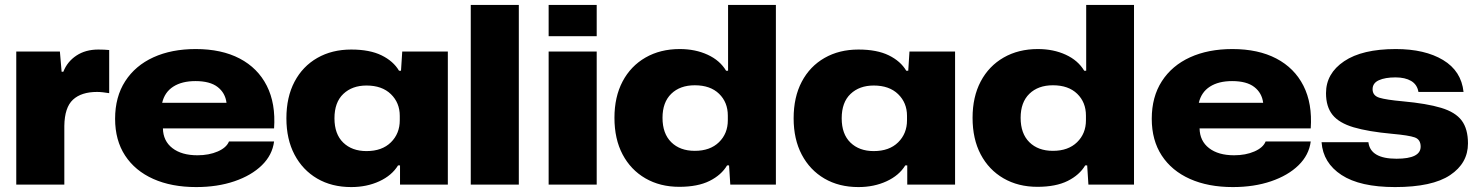

<svg xmlns="http://www.w3.org/2000/svg" viewBox="-20 -749 6001 779"><path d="M46 0V-540H223L230 -458H237Q253 -499 290 -523.5Q327 -548 379 -548Q392 -548 402.5 -547.5Q413 -547 423 -546V-371Q411 -373 398 -374.5Q385 -376 374 -376Q310 -376 276 -344.5Q242 -313 241 -238V0Z M776 10Q676 10 602 -23Q528 -56 487.5 -118Q447 -180 447 -267Q447 -356 488 -419.5Q529 -483 602.5 -516.5Q676 -550 774 -550Q879 -550 952.5 -511.5Q1026 -473 1062.5 -401Q1099 -329 1092 -228H641Q642 -177 679.5 -148Q717 -119 781 -119Q828 -119 863.5 -134.5Q899 -150 909 -175H1092Q1085 -120 1042.5 -78.5Q1000 -37 931 -13.5Q862 10 776 10ZM773 -420Q718 -420 683 -397.5Q648 -375 638 -332H899Q894 -372 863 -396Q832 -420 773 -420Z M1405 10Q1326 10 1267 -24.5Q1208 -59 1175 -121.5Q1142 -184 1142 -269Q1142 -355 1175 -417.5Q1208 -480 1267.5 -514Q1327 -548 1405 -548Q1480 -548 1528 -524.5Q1576 -501 1599 -462H1607L1612 -540H1797V0H1603V-78H1595Q1570 -37 1519 -13.5Q1468 10 1405 10ZM1467 -136Q1530 -136 1566 -171.5Q1602 -207 1602 -261V-279Q1602 -332 1566 -367Q1530 -402 1467 -402Q1409 -402 1373 -368Q1337 -334 1337 -269Q1337 -205 1372.5 -170.5Q1408 -136 1467 -136Z M1890 0V-729H2085V0Z M2206 -602V-729H2401V-602ZM2206 0V-540H2401V0Z M2736 9Q2658 9 2598.5 -25.5Q2539 -60 2506 -122.5Q2473 -185 2473 -271Q2473 -356 2506 -418.5Q2539 -481 2599 -515.5Q2659 -550 2738 -550Q2801 -550 2851 -527Q2901 -504 2926 -462H2934V-729H3128V0H2943L2938 -78H2930Q2907 -39 2859 -15Q2811 9 2736 9ZM2799 -137Q2861 -137 2897 -172Q2933 -207 2933 -261V-280Q2933 -334 2897.5 -368.5Q2862 -403 2799 -403Q2739 -403 2703.5 -368.5Q2668 -334 2668 -271Q2668 -207 2703.5 -172Q2739 -137 2799 -137Z M3463 10Q3384 10 3325 -24.5Q3266 -59 3233 -121.5Q3200 -184 3200 -269Q3200 -355 3233 -417.5Q3266 -480 3325.5 -514Q3385 -548 3463 -548Q3538 -548 3586 -524.5Q3634 -501 3657 -462H3665L3670 -540H3855V0H3661V-78H3653Q3628 -37 3577 -13.5Q3526 10 3463 10ZM3525 -136Q3588 -136 3624 -171.5Q3660 -207 3660 -261V-279Q3660 -332 3624 -367Q3588 -402 3525 -402Q3467 -402 3431 -368Q3395 -334 3395 -269Q3395 -205 3430.5 -170.5Q3466 -136 3525 -136Z M4189 9Q4111 9 4051.5 -25.5Q3992 -60 3959 -122.5Q3926 -185 3926 -271Q3926 -356 3959 -418.5Q3992 -481 4052 -515.5Q4112 -550 4191 -550Q4254 -550 4304 -527Q4354 -504 4379 -462H4387V-729H4581V0H4396L4391 -78H4383Q4360 -39 4312 -15Q4264 9 4189 9ZM4252 -137Q4314 -137 4350 -172Q4386 -207 4386 -261V-280Q4386 -334 4350.5 -368.5Q4315 -403 4252 -403Q4192 -403 4156.5 -368.5Q4121 -334 4121 -271Q4121 -207 4156.5 -172Q4192 -137 4252 -137Z M4982 10Q4882 10 4808 -23Q4734 -56 4693.5 -118Q4653 -180 4653 -267Q4653 -356 4694 -419.5Q4735 -483 4808.5 -516.5Q4882 -550 4980 -550Q5085 -550 5158.5 -511.5Q5232 -473 5268.5 -401Q5305 -329 5298 -228H4847Q4848 -177 4885.5 -148Q4923 -119 4987 -119Q5034 -119 5069.5 -134.5Q5105 -150 5115 -175H5298Q5291 -120 5248.5 -78.5Q5206 -37 5137 -13.5Q5068 10 4982 10ZM4979 -420Q4924 -420 4889 -397.5Q4854 -375 4844 -332H5105Q5100 -372 5069 -396Q5038 -420 4979 -420Z M5640 10Q5498 10 5423 -39Q5348 -88 5342 -172H5532Q5540 -105 5646 -105Q5744 -105 5744 -154Q5744 -183 5720 -191.5Q5696 -200 5629 -206Q5531 -215 5472 -232.5Q5413 -250 5386.5 -283Q5360 -316 5360 -371Q5360 -451 5433.5 -500.5Q5507 -550 5643 -550Q5761 -550 5835 -505.5Q5909 -461 5918 -376H5735Q5730 -406 5705.5 -420.5Q5681 -435 5642 -435Q5600 -435 5574.5 -423.5Q5549 -412 5549 -387Q5549 -361 5576.5 -352.5Q5604 -344 5671 -338Q5769 -329 5827 -311.5Q5885 -294 5910.5 -260Q5936 -226 5936 -167Q5936 -87 5863.5 -38.5Q5791 10 5640 10Z"/></svg>

Font: Mona Sans Expanded ExtraBold
Style: Regular
Weight: 800
Width: 7
Designer: Deni Anggara
Foundry: GitHub
Version: Version 1.001; ttfautohint (v1.8.4.7-5d5b);gftools[0.9.33]